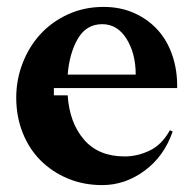

<svg xmlns="http://www.w3.org/2000/svg" viewBox="-20 -524 558 556"><path d="M493 -269H136V-248H176Q181 -169 223 -120Q265 -71 341 -71Q378 -71 413.5 -88Q449 -105 472 -147L480 -143Q455 -71 398.5 -29.5Q342 12 276 12Q222 12 176.5 -7Q131 -26 97.5 -59.5Q64 -93 45.5 -140Q27 -187 27 -241Q27 -293 45.5 -341Q64 -389 97 -425Q130 -461 177 -482.5Q224 -504 280 -504Q329 -504 369 -486Q409 -468 437 -437Q465 -406 479.5 -362.5Q494 -319 493 -269ZM276 -454Q230 -454 205.5 -412Q181 -370 176 -308H373Q373 -369 346.5 -411.5Q320 -454 276 -454Z"/></svg>

Font: Redaction
Style: Bold
Weight: 700
Designer: Jeremy Mickel / Forest Young
Foundry: MCKL
Version: Version 2.001; Redaction Bold